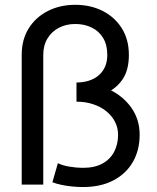

<svg xmlns="http://www.w3.org/2000/svg" viewBox="-20 -752 638 782"><path d="M317.4 -68.4Q366.2 -68.4 397.9 -86.2Q429.7 -104 445.3 -134.5Q460.9 -165 460.9 -203.1Q460.9 -231.9 448.2 -256.3Q435.5 -280.8 412.8 -299.1Q390.1 -317.4 359.1 -327.6Q328.1 -337.9 291.5 -337.9V-416Q364.7 -416 422.9 -388.7Q481 -361.3 514.9 -313.5Q548.8 -265.6 548.8 -203.1Q548.8 -141.1 521.5 -93Q494.1 -44.9 442.4 -17.6Q390.6 9.8 317.4 9.8Q297.4 9.8 274.7 7.6Q252 5.4 230.7 1Q209.5 -3.4 193.4 -9.8L215.8 -87.4Q233.9 -78.1 262.9 -73.2Q292 -68.4 317.4 -68.4ZM156.2 -528.3Q156.2 -511.7 156.2 -475.3Q156.2 -439 156.2 -390.1Q156.2 -341.3 156.2 -288.1Q156.2 -234.9 156.2 -183.6Q156.2 -132.3 156.2 -90.8Q156.2 -49.3 156.2 -24.7Q156.2 0 156.2 0H68.4Q68.4 0 68.4 -29.8Q68.4 -59.6 68.4 -108.9Q68.4 -158.2 68.4 -217.5Q68.4 -276.9 68.4 -336.4Q68.4 -396 68.4 -446.5Q68.4 -497.1 68.4 -528.3Q68.4 -590.8 96.9 -636.5Q125.5 -682.1 175 -707.3Q224.6 -732.4 286.6 -732.4Q349.1 -732.4 398.4 -707.3Q447.8 -682.1 476.3 -636.5Q504.9 -590.8 504.9 -528.3Q504.9 -466.3 478.8 -428.2Q452.6 -390.1 410.6 -373Q368.7 -356 320.8 -356L291.5 -416Q318.8 -416 341.8 -423.3Q364.7 -430.7 381.6 -444.8Q398.4 -459 407.7 -480Q417 -501 417 -528.3Q417 -569.8 399.7 -597.9Q382.3 -626 352.8 -640.1Q323.2 -654.3 286.6 -654.3Q250 -654.3 220.5 -639.2Q190.9 -624 173.6 -595.7Q156.2 -567.4 156.2 -528.3Z"/></svg>

Font: Giphurs
Style: Regular
Weight: 400
Version: Version 2.010